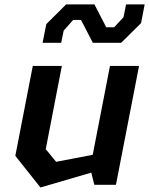

<svg xmlns="http://www.w3.org/2000/svg" viewBox="-20 -820 662 852"><path d="M254.5 -527.5H125.5L48 -128.5L159.5 12L385 -54L398.5 0H494.5L597 -527.5H468L391.5 -133L229 -102L183 -158ZM169 -630H251.5L262.5 -684L304.5 -731.5H339.5L392 -630H517.5L606 -717.5L622 -800.5H539.5L528 -743.5L486.5 -699H451.5L399 -800.5H273.5L185.5 -713Z"/></svg>

Font: Monaspace Krypton SemiBold
Style: Italic
Weight: 600
Italic angle: -11°
Designer: Riley Cran & the Lettermatic Team
Foundry: Lettermatic
Version: Version 1.101 (Monaspace Krypton)